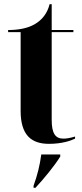

<svg xmlns="http://www.w3.org/2000/svg" viewBox="-20 -680 395 921"><path d="M215 10C277 10 320 -5 340 -15V-25C317 -18 299 -15 284 -15C245 -15 228 -41 228 -105V-526H332V-536H228V-660H218C207 -616 182 -584 145 -563C113 -545 71 -536 19 -536V-526H79V-148C79 -31 131 10 215 10ZM141 211V221H150C190 178 242 115 269 71V61H178C171 114 159 161 141 211Z"/></svg>

Font: Noto Serif Display ExtraCondensed ExtraBold
Style: Regular
Weight: 800
Width: 2
Designer: Monotype Design Team
Foundry: Monotype Imaging Inc.
Version: Version 2.009